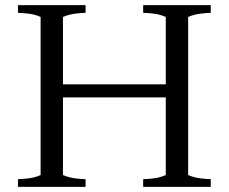

<svg xmlns="http://www.w3.org/2000/svg" viewBox="-20 -727 890 747"><path d="M50 0V-30Q64 -30 90 -33Q116 -36 138 -46V-661Q116 -671 90 -674Q64 -677 50 -677V-707H313V-677Q299 -677 273.5 -674Q248 -671 225 -661V-399H625V-661Q603 -671 577 -674Q551 -677 537 -677V-707H800V-677Q786 -677 760.5 -674Q735 -671 712 -661V-46Q735 -36 760.5 -33Q786 -30 800 -30V0H537V-30Q551 -30 577 -33Q603 -36 625 -46V-348H225V-46Q248 -36 273.5 -33Q299 -30 313 -30V0Z"/></svg>

Font: Joan
Style: Regular
Weight: 400
Designer: Paolo Biagini
Version: Version 1.001; ttfautohint (v1.8.4.7-5d5b);gftools[0.9.30]